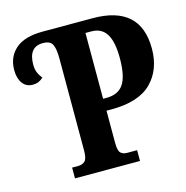

<svg xmlns="http://www.w3.org/2000/svg" viewBox="-105 -813 883 913"><g transform="rotate(-15 336.0 -357.0)"><path d="M153 -53H182Q205 -53 217 -65.5Q229 -78 229 -118V-569Q229 -620 217.5 -640.5Q206 -661 172 -661Q101 -661 101 -573Q101 -552 107.5 -535.5Q114 -519 127 -503Q115 -492 103 -487Q91 -482 75 -482Q43 -482 25 -506.5Q7 -531 7 -572Q7 -636 51 -675Q95 -714 186 -714H431Q666 -714 666 -502Q666 -398 603 -335Q540 -272 405 -272H381V-113Q381 -76 392 -64.5Q403 -53 424 -53H473V0H153ZM397 -331Q455 -331 481 -370Q507 -409 507 -498Q507 -578 483 -616.5Q459 -655 409 -655H380V-331Z"/></g></svg>

Font: Noto Serif CondExtraBold
Style: Regular
Weight: 800
Width: 3
Designer: Monotype Design Team
Foundry: Monotype Imaging Inc.
Version: Version 1.001